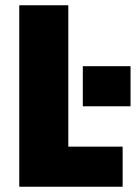

<svg xmlns="http://www.w3.org/2000/svg" viewBox="-20 -708 517 728"><path d="M53 0V-688H239V-152H445V0ZM294 -305V-457H475V-305Z"/></svg>

Font: Saira Semi Condensed ExtraBold
Style: Regular
Weight: 800
Width: 4
Designer: Hector Gatti with collaboration of the Omnibus-Type team
Foundry: Omnibus-Type
Version: Version 1.001; ttfautohint (v1.8)